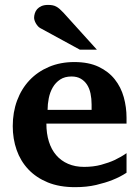

<svg xmlns="http://www.w3.org/2000/svg" viewBox="-20 -754 569 786"><path d="M355 -326.2Q355 -350.1 350.6 -371.1Q346.2 -392.1 336.2 -407.5Q326.2 -422.9 310.5 -431.9Q294.9 -440.9 272.9 -440.9Q245.1 -440.9 226.3 -428.5Q207.5 -416 196 -396.2Q184.6 -376.5 179.7 -352.1Q174.8 -327.6 174.8 -304.2H355ZM498 -46.9Q472.2 -29.8 439.9 -17.1Q412.1 -5.9 373.5 3.2Q335 12.2 287.1 12.2Q223.1 12.2 175.5 -7.3Q127.9 -26.9 95.9 -60.8Q64 -94.7 48.1 -140.1Q32.2 -185.5 32.2 -237.8Q32.2 -294.4 50 -342.5Q67.9 -390.6 100.8 -425.5Q133.8 -460.4 180.4 -480.2Q227.1 -500 284.2 -500Q342.8 -500 383.5 -480.7Q424.3 -461.4 449.7 -429.4Q475.1 -397.5 486.6 -356.4Q498 -315.4 498 -272V-248H169.9Q169.9 -207 180.2 -174.3Q190.4 -141.6 210.2 -118.7Q230 -95.7 258.8 -83.3Q287.6 -70.8 324.2 -70.8Q362.3 -70.8 393.8 -79.3Q425.3 -87.9 448.7 -98.6Q475.6 -111.3 498 -127ZM306.6 -550.8 144.5 -639.2Q139.2 -642.1 134.8 -647.2Q130.4 -652.3 127 -658.2Q123.5 -664.1 121.6 -670.2Q119.6 -676.3 119.6 -681.2Q119.6 -689.9 122.6 -699.5Q125.5 -709 132.1 -716.6Q138.7 -724.1 149.7 -729Q160.6 -733.9 176.8 -733.9Q187 -733.9 194.8 -732.4Q202.6 -731 209.7 -727.3Q216.8 -723.6 223.9 -717.5Q231 -711.4 239.7 -702.1L376.5 -550.8Z"/></svg>

Font: Charis SIL Eur
Style: Bold
Weight: 700
Foundry: SIL International
Version: Version 5.000